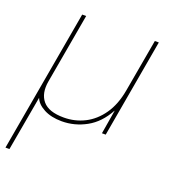

<svg xmlns="http://www.w3.org/2000/svg" viewBox="-146 -593 805 909"><g transform="rotate(20 257.0 -138.0)"><path d="M-14 220 112 -496H132L70 -144Q59 -81 89.5 -44.5Q120 -8 196 -8Q252 -8 300.5 -32.5Q349 -57 383.5 -106.5Q418 -156 431 -230L478 -496H498L411 0H392L412 -120H411Q374 -52 316 -20Q258 12 193 12Q140 12 103 -7.5Q66 -27 55 -56L6 220Z"/></g></svg>

Font: DM Sans 10pt Thin
Style: Italic
Weight: 250
Italic angle: -10°
Version: Version 4.004;gftools[0.9.30]